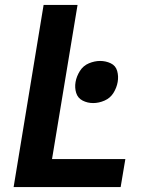

<svg xmlns="http://www.w3.org/2000/svg" viewBox="-20 -755 616 775"><path d="M35 0H467L486 -113H190L293 -735H156ZM356 -339Q379 -339 402 -349Q425 -359 438 -380Q451 -401 455 -424Q459 -447 453 -468.5Q447 -490 427 -499.5Q407 -509 384 -509Q362 -509 339 -499.5Q316 -490 302.5 -468.5Q289 -447 285 -424Q281 -401 287.5 -380Q294 -359 313.5 -349Q333 -339 356 -339Z"/></svg>

Font: Iosevka Sparkle Extrabold
Style: Italic
Weight: 800
Italic angle: -9°
Designer: Belleve Invis
Foundry: Belleve Invis
Version: Version 4.5.0; ttfautohint (v1.8.3)